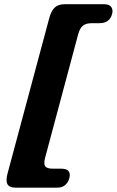

<svg xmlns="http://www.w3.org/2000/svg" viewBox="-20 -759 553 910"><path d="M350.5 -596.5 194 -12Q186 17 194.2 28.8Q202.5 40.5 230.5 40.5H270Q320.5 40.5 308.5 86Q303.5 105 289.2 117.8Q275 130.5 249.5 130.5H55Q24 130.5 15.2 113.8Q6.5 97 16 62.5L213 -671.5Q222 -706.5 238.8 -722.8Q255.5 -739 287 -739H473Q498.5 -739 507.5 -725.5Q516.5 -712 511.5 -693.5Q500 -649 451 -649H414.5Q387 -649 372.8 -637.2Q358.5 -625.5 350.5 -596.5Z"/></svg>

Font: Fraunces 72pt SuperSoft Black
Style: Italic
Weight: 900
Italic angle: -16°
Version: Version 1.000;[b76b70a41]